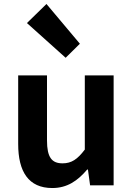

<svg xmlns="http://www.w3.org/2000/svg" viewBox="-20 -944 677 978"><path d="M246.4 13.8C322.5 13.8 376 -23.5 424.3 -80.6H427.9L438.9 0H558.8V-559.8H412V-182.1C374.3 -132.2 344.1 -112 298.6 -112C243.9 -112 219.4 -142.3 219.4 -228.7V-559.8H72.6V-210.6C72.6 -69.7 125.2 13.8 246.4 13.8ZM314.4 -649.7 386.9 -721.2 216.7 -923.7 117.2 -826.6Z"/></svg>

Font: Source Han Sans JP VF
Style: Regular
Weight: 250
Designer: Ryoko NISHIZUKA 西塚涼子 (kana, bopomofo & ideographs); Paul D. Hunt (Latin, Greek & Cyrillic); Sandoll Communications 산돌커뮤니
Foundry: Adobe
Version: Version 2.004;hotconv 1.0.118;makeotfexe 2.5.65603